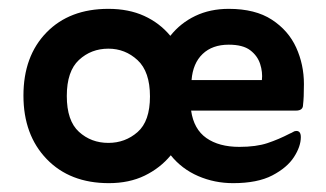

<svg xmlns="http://www.w3.org/2000/svg" viewBox="-20 -404 738 434"><path d="M366 -53Q342 -24 307 -7Q272 10 226 10Q138 10 85.5 -44.5Q33 -99 33 -188Q33 -277 85 -330.5Q137 -384 225 -384Q271 -384 306 -368Q341 -352 365 -323Q388 -352 421.5 -368Q455 -384 497 -384Q557 -384 594.5 -359.5Q632 -335 649.5 -296.5Q667 -258 667 -214Q667 -198 666.5 -186.5Q666 -175 665 -167Q665 -154 649 -154H412Q418 -112 446.5 -92Q475 -72 521 -72Q559 -72 584.5 -80.5Q610 -89 635 -102Q640 -104 643 -106Q646 -108 650 -108Q660 -108 660 -94Q660 -73 644.5 -49Q629 -25 595.5 -7.5Q562 10 507 10Q465 10 428 -6Q391 -22 366 -53ZM413 -223H572Q574 -241 568 -259.5Q562 -278 545.5 -290.5Q529 -303 497 -303Q460 -303 438 -282Q416 -261 413 -223ZM225 -81Q263 -81 291 -105.5Q319 -130 319 -186Q319 -242 291 -268Q263 -294 225 -294Q186 -294 158.5 -268.5Q131 -243 131 -187Q131 -131 158.5 -106Q186 -81 225 -81Z"/></svg>

Font: Zain
Style: Bold
Weight: 700
Designer: Zain,Boutros
Foundry: Mobile Telecommunications Company (Zain), 2024
Version: Version 1.50; ttfautohint (v1.8.4)